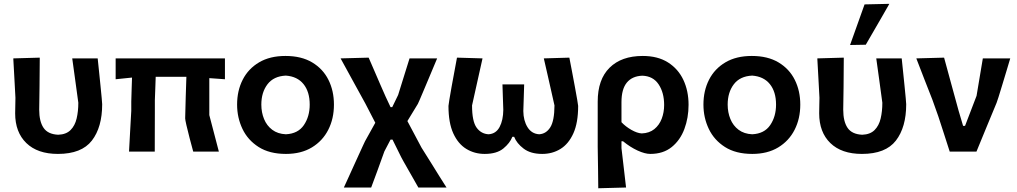

<svg xmlns="http://www.w3.org/2000/svg" viewBox="-20 -810 5432 1026"><path d="M289.5 12.5Q180.5 12.5 120.8 -45.5Q61 -103.5 61 -204.5Q61 -229 61.8 -248.8Q62.5 -268.5 62.5 -287.5Q59 -350 56.5 -398.8Q54 -447.5 51 -498L192.5 -502Q192 -417 191.2 -345.2Q190.5 -273.5 189.5 -224Q189.5 -161 212.8 -126.8Q236 -92.5 291 -90Q333.5 -91.5 357 -115Q380.5 -138.5 389.5 -176.8Q398.5 -215 398.5 -261Q391 -315.5 382.2 -380.5Q373.5 -445.5 366 -498H502Q505 -470 509 -430.5Q513 -391 517 -352.2Q521 -313.5 523.5 -285.8Q526 -258 526 -253Q526 -130 471 -58.8Q416 12.5 289.5 12.5Z M669.5 0Q672.5 -54.5 675.2 -105.2Q678 -156 681.5 -218V-267Q682.5 -303.5 683.5 -335.2Q684.5 -367 685.5 -395.5L598 -386.5V-498H1182V-386.5Q1161.5 -388 1140.5 -389.5Q1119.5 -391 1098.5 -392.5V-195Q1123 -102 1149.5 0H1012.5Q1003 -34.5 993 -73Q983 -111.5 976.2 -141Q969.5 -170.5 969.5 -177.5Q971 -239.5 972.5 -292.5Q974 -345.5 976 -399.5H812Q811 -367.5 809.8 -336.2Q808.5 -305 807.5 -275V-211.5Q807.5 -154 807.2 -103.8Q807 -53.5 807 0Z M1508 12.5Q1420 12.5 1362 -24.5Q1304 -61.5 1275.5 -121.5Q1247 -181.5 1247 -251Q1247 -325.5 1277 -384.2Q1307 -443 1364.8 -477Q1422.5 -511 1505.5 -511Q1590.5 -511 1648.2 -476.5Q1706 -442 1735.2 -383.2Q1764.5 -324.5 1764.5 -251Q1764.5 -176 1734.2 -116.5Q1704 -57 1646.5 -22.2Q1589 12.5 1508 12.5ZM1507.5 -92.5Q1572.5 -95.5 1603.8 -141.5Q1635 -187.5 1635 -251Q1635 -319.5 1602 -360.5Q1569 -401.5 1507.5 -406Q1442.5 -403 1409.5 -359.8Q1376.5 -316.5 1376.5 -251Q1376.5 -209.5 1391 -174Q1405.5 -138.5 1434.8 -116.5Q1464 -94.5 1507.5 -92.5Z M1817.5 192Q1826 173.5 1839.5 144Q1853 114.5 1868 81.2Q1883 48 1896.8 18Q1910.5 -12 1919.8 -32.2Q1929 -52.5 1930.5 -55L1985.5 -154L1932.5 -256.5Q1900 -316 1866.2 -377.2Q1832.5 -438.5 1800 -498L1950 -502Q1963 -472 1980 -432.8Q1997 -393.5 2013.2 -356Q2029.5 -318.5 2040.5 -294L2067 -237.5H2076L2107.5 -302.5Q2126.5 -363.5 2141.8 -412.5Q2157 -461.5 2168.5 -498H2316Q2307.5 -477.5 2295 -448Q2282.5 -418.5 2269 -386Q2255.5 -353.5 2243.2 -324.8Q2231 -296 2222.8 -276.8Q2214.5 -257.5 2213 -255L2157 -163L2232.5 -21Q2263 27 2285.2 63Q2307.5 99 2326.5 129.5Q2345.5 160 2366 192H2215.5Q2204 171.5 2189 145.2Q2174 119 2159.8 94Q2145.5 69 2135.5 51.2Q2125.5 33.5 2124 30L2077.5 -64H2067L2034 -1Q2014 56 1995.5 105.8Q1977 155.5 1963.5 192Z M2570 12.5Q2516 12.5 2472 -14.2Q2428 -41 2402.2 -97.5Q2376.5 -154 2376.5 -244Q2376.5 -248.5 2381.2 -277Q2386 -305.5 2393.2 -346.5Q2400.5 -387.5 2408.5 -429.2Q2416.5 -471 2422 -502L2558.5 -498Q2549.5 -457 2539.2 -411.5Q2529 -366 2519.5 -323Q2510 -280 2502.5 -246.5Q2502.5 -161.5 2526.8 -128Q2551 -94.5 2591 -92.5Q2630.5 -95 2649.8 -131.5Q2669 -168 2669.5 -223Q2668.5 -259 2667.2 -291.2Q2666 -323.5 2665 -359H2781Q2780 -322 2778.8 -288Q2777.5 -254 2776.5 -216.5Q2777 -165.5 2799 -130.2Q2821 -95 2861 -92.5Q2898 -94.5 2920.2 -129Q2942.5 -163.5 2943 -246.5Q2935.5 -280 2925.8 -323Q2916 -366 2905.8 -411.5Q2895.5 -457 2886 -498L3022.5 -502Q3028.5 -471 3036.5 -429.2Q3044.5 -387.5 3052 -346.5Q3059.5 -305.5 3064.5 -277Q3069.5 -248.5 3069.5 -244Q3069.5 -154 3044 -97.5Q3018.5 -41 2975.2 -14.2Q2932 12.5 2877.5 12.5Q2815.5 12.5 2778.2 -15.8Q2741 -44 2727.5 -79H2718Q2705 -45.5 2669.8 -16.5Q2634.5 12.5 2570 12.5Z M3177 196Q3176.5 144 3175.8 91Q3175 38 3174 -25V-267Q3174 -385.5 3237.5 -448.2Q3301 -511 3414.5 -511Q3495 -511 3549.5 -476.5Q3604 -442 3631.8 -383Q3659.5 -324 3659.5 -250Q3659.5 -180.5 3637.2 -120.8Q3615 -61 3569.5 -24.2Q3524 12.5 3455 12.5Q3426.5 12.5 3387.2 -5.5Q3348 -23.5 3309.5 -55H3301V-18.5Q3307.5 38 3313.5 88.5Q3319.5 139 3325.5 192ZM3409 -97Q3450 -98.5 3476.5 -120Q3503 -141.5 3516 -175.5Q3529 -209.5 3529 -249Q3529 -315 3499.5 -359.2Q3470 -403.5 3412.5 -405.5Q3358.5 -403.5 3329.8 -368.8Q3301 -334 3301 -264V-157Q3322.5 -134 3353.5 -116.2Q3384.5 -98.5 3409 -97Z M4000 12.5Q3912 12.5 3854 -24.5Q3796 -61.5 3767.5 -121.5Q3739 -181.5 3739 -251Q3739 -325.5 3769 -384.2Q3799 -443 3856.8 -477Q3914.5 -511 3997.5 -511Q4082.5 -511 4140.2 -476.5Q4198 -442 4227.2 -383.2Q4256.5 -324.5 4256.5 -251Q4256.5 -176 4226.2 -116.5Q4196 -57 4138.5 -22.2Q4081 12.5 4000 12.5ZM3999.5 -92.5Q4064.5 -95.5 4095.8 -141.5Q4127 -187.5 4127 -251Q4127 -319.5 4094 -360.5Q4061 -401.5 3999.5 -406Q3934.5 -403 3901.5 -359.8Q3868.5 -316.5 3868.5 -251Q3868.5 -209.5 3883 -174Q3897.5 -138.5 3926.8 -116.5Q3956 -94.5 3999.5 -92.5Z M4586 12.5Q4477 12.5 4417.2 -45.5Q4357.5 -103.5 4357.5 -204.5Q4357.5 -229 4358.2 -248.8Q4359 -268.5 4359 -287.5Q4355.5 -350 4353 -398.8Q4350.5 -447.5 4347.5 -498L4489 -502Q4488.5 -417 4487.8 -345.2Q4487 -273.5 4486 -224Q4486 -161 4509.2 -126.8Q4532.5 -92.5 4587.5 -90Q4630 -91.5 4653.5 -115Q4677 -138.5 4686 -176.8Q4695 -215 4695 -261Q4687.5 -315.5 4678.8 -380.5Q4670 -445.5 4662.5 -498H4798.5Q4801.5 -470 4805.5 -430.5Q4809.5 -391 4813.5 -352.2Q4817.5 -313.5 4820 -285.8Q4822.5 -258 4822.5 -253Q4822.5 -130 4767.5 -58.8Q4712.5 12.5 4586 12.5ZM4522.5 -569.5Q4542 -623.5 4561.2 -677.8Q4580.5 -732 4600 -786.5L4732.5 -789.5Q4715 -758.5 4693 -720.5Q4671 -682.5 4648.5 -643.5Q4626 -604.5 4606.5 -571Z M5055 0Q5040 -46.5 5024.5 -94.8Q5009 -143 4994 -188.5L4962.5 -277Q4941 -331.5 4919.2 -387.5Q4897.5 -443.5 4876.5 -498L5025 -502Q5041.5 -442 5062.2 -365.5Q5083 -289 5102.5 -218.5L5126.5 -137.5H5137L5198.5 -298Q5215.5 -398 5232 -498H5378.5Q5369 -466.5 5357.5 -427.8Q5346 -389 5334.8 -352.8Q5323.5 -316.5 5315.8 -291Q5308 -265.5 5305.5 -260.5Q5278.5 -195.5 5251.5 -130.2Q5224.5 -65 5198 0Z"/></svg>

Font: Commissioner Loud SemiBold
Style: Regular
Weight: 600
Designer: Kostas Bartsokas
Foundry: Kostas Bartsokas
Version: Version 1.000; ttfautohint (v1.8.3)